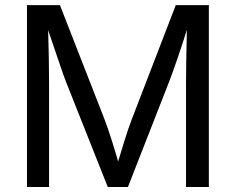

<svg xmlns="http://www.w3.org/2000/svg" viewBox="-20 -748 943 768"><path d="M87.9 -727.5H219.7L398.9 -268.6Q411.1 -237.3 430.2 -176.5Q449.2 -115.7 462.4 -67.4H441.9Q458.5 -123 476.6 -180.9Q494.6 -238.8 506.3 -268.6L683.1 -727.5H815.4V0H724.1V-415.5Q724.6 -463.4 725.1 -511.2Q725.1 -523.4 728 -655.3H735.8Q715.8 -589.8 692.4 -521.2Q668.9 -452.6 654.3 -415.5L491.7 0H411.1L246.1 -415.5Q236.8 -438.5 220.5 -486.6Q204.1 -534.7 186.5 -586.4Q174.8 -621.1 163.1 -655.3H171.9Q173.8 -585.4 175.3 -515.6Q175.8 -465.8 176.3 -415.5V0H87.9Z"/></svg>

Font: Raveo Variable
Style: Regular
Weight: 400
Designer: Jakub Foglar, Rasmus Andersson (Inter)
Foundry: Jakubfoglar.com
Version: Version 1.000;Glyphs 3.2.3 (3260)